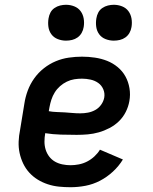

<svg xmlns="http://www.w3.org/2000/svg" viewBox="-20 -775 640 803"><path d="M275 8Q250 8 226 5.5Q202 3 179.5 -4.5Q157 -12 137.5 -24Q118 -36 102.5 -53Q87 -70 77 -91Q67 -112 62 -135Q57 -158 58 -183Q59 -208 64 -232L82 -342Q86 -369 96 -396Q106 -423 123 -447Q140 -471 163.5 -489.5Q187 -508 213.5 -519Q240 -530 268 -534Q296 -538 323 -538Q350 -538 377 -534Q404 -530 428 -520.5Q452 -511 472 -494.5Q492 -478 504.5 -455.5Q517 -433 521.5 -406Q526 -379 521 -352Q517 -329 506 -307Q495 -285 477.5 -268Q460 -251 438 -239.5Q416 -228 393 -221.5Q370 -215 347 -213Q324 -211 301 -211Q268 -211 234.5 -212Q201 -213 169 -218V-217Q166 -200 166 -182.5Q166 -165 171 -149Q176 -133 186 -120Q196 -107 210 -99Q224 -91 241 -87.5Q258 -84 275 -84Q292 -84 310 -87.5Q328 -91 344.5 -99.5Q361 -108 375 -121Q389 -134 398 -149L494 -108Q477 -80 452 -57Q427 -34 398 -19Q369 -4 337.5 2Q306 8 275 8ZM316 -301Q332 -301 348 -304Q364 -307 378.5 -315Q393 -323 403 -337Q413 -351 416 -367Q419 -385 412 -401.5Q405 -418 391 -428Q377 -438 359 -442Q341 -446 323 -446Q307 -446 291 -443.5Q275 -441 259.5 -433.5Q244 -426 231 -414.5Q218 -403 209 -388.5Q200 -374 195 -358.5Q190 -343 187 -327L184 -310Q200 -307 217 -306.5Q234 -306 250.5 -305Q267 -304 283 -302.5Q299 -301 316 -301ZM456 -605Q438 -605 421.5 -611.5Q405 -618 395 -631.5Q385 -645 382.5 -662.5Q380 -680 383 -698Q385 -711 391 -722.5Q397 -734 408 -741.5Q419 -749 431.5 -752Q444 -755 456 -755Q474 -755 490.5 -748.5Q507 -742 517 -728.5Q527 -715 530 -697.5Q533 -680 530 -662Q528 -649 521.5 -637.5Q515 -626 504.5 -618.5Q494 -611 481.5 -608Q469 -605 456 -605ZM256 -605Q238 -605 221.5 -611.5Q205 -618 195 -631.5Q185 -645 182.5 -662.5Q180 -680 183 -698Q185 -711 191 -722.5Q197 -734 208 -741.5Q219 -749 231.5 -752Q244 -755 256 -755Q274 -755 290.5 -748.5Q307 -742 317 -728.5Q327 -715 330 -697.5Q333 -680 330 -662Q328 -649 321.5 -637.5Q315 -626 304.5 -618.5Q294 -611 281.5 -608Q269 -605 256 -605Z"/></svg>

Font: Iosevka Curly Slab SmBdEx
Style: Italic
Weight: 600
Width: 7
Italic angle: -9°
Monospace: yes
Designer: Belleve Invis
Foundry: Belleve Invis
Version: Version 11.1.0; ttfautohint (v1.8.3)